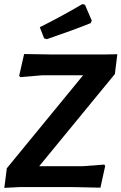

<svg xmlns="http://www.w3.org/2000/svg" viewBox="-20 -907 589 931"><path d="M379 -887 392 -884 425 -807 420 -795Q333 -760 207 -717L194 -721L173 -775Q283 -830 379 -887ZM549 -644 537 -548 170 -101H380L486 -109L490 -102L467 3L326 0H77L1 4L13 -91L383 -542H185L78 -533L73 -540L97 -645L223 -643H489Z"/></svg>

Font: Alegreya Sans
Style: Bold Italic
Weight: 700
Italic angle: -7°
Designer: Juan Pablo del Peral
Foundry: Huerta Tipografica
Version: Version 2.007